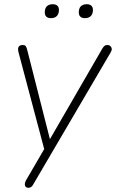

<svg xmlns="http://www.w3.org/2000/svg" viewBox="-20 -703 549 909"><path d="M115 186Q106 186 101.5 181Q97 176 97.5 168Q98 160 103 151L195 -7L192 13L67 -458Q65 -468 66 -475Q67 -482 72.5 -486Q78 -490 87 -490Q97 -490 101 -485.5Q105 -481 108 -470L224 -14H199L465 -474Q470 -482 475 -486Q480 -490 488 -490Q497 -490 502.5 -485Q508 -480 509 -472.5Q510 -465 504 -455L138 169Q134 177 128.5 181.5Q123 186 115 186ZM382 -617Q368 -617 360.5 -624Q353 -631 353 -644Q353 -664 363 -673.5Q373 -683 391 -683Q405 -683 412.5 -676Q420 -669 420 -656Q420 -637 410 -627Q400 -617 382 -617ZM221 -617Q207 -617 199.5 -624Q192 -631 192 -644Q192 -664 202 -673.5Q212 -683 230 -683Q244 -683 251.5 -676Q259 -669 259 -656Q259 -637 249 -627Q239 -617 221 -617Z"/></svg>

Font: Nunito ExtraLight ExtraLight
Style: Italic
Weight: 250
Italic angle: -9°
Version: Version 3.602